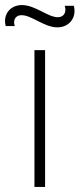

<svg xmlns="http://www.w3.org/2000/svg" viewBox="-56 -738 314 758"><path d="M170.5 -630C218.5 -630 247.5 -670 235.5 -715H199.5C207.5 -692 197.5 -670 172.5 -670C132.5 -670 83.5 -718 30.5 -718C-15.5 -718 -45.5 -681 -33.5 -635H2.5C-4.5 -653 0.5 -678 29.5 -678C69.5 -678 118.5 -630 170.5 -630ZM80 0H122V-540H80Z"/></svg>

Font: Hauora ExtraLight
Style: Regular
Weight: 200
Designer: Mikhail Sharanda
Foundry: WCYS & Co.
Version: Version 1.010